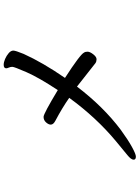

<svg xmlns="http://www.w3.org/2000/svg" viewBox="122 -856 756 1040"><g transform="rotate(-90 500.0 -336.0)"><path d="M172 22Q155 22 155 10Q155 -4 180.5 -24.5Q206 -45 254 -85Q383 -192 490 -339Q436 -377 366 -414Q345 -425 345 -439Q345 -451 357 -464.5Q369 -478 387 -478Q404 -478 532 -401Q600 -504 629 -570.5Q658 -637 658 -647Q658 -657 654 -666Q650 -675 650 -680Q650 -694 669 -694Q683 -694 700.5 -686.5Q718 -679 732 -667Q746 -655 746 -642Q746 -630 728 -586Q681 -482 598 -362Q725 -280 735 -259Q740 -252 740 -240Q740 -227 726 -209Q712 -191 699 -191Q687 -191 678 -197Q623 -241 551 -297Q442 -154 317 -60Q262 -20 223.5 1Q185 22 172 22Z"/></g></svg>

Font: LXGW WenKai Lite Medium
Style: Regular
Weight: 500
Designer: LXGW / Fontworks Inc.
Foundry: LXGW / Fontworks Inc.
Version: Version 1.511; March 25, 2025